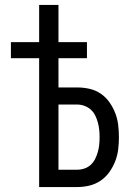

<svg xmlns="http://www.w3.org/2000/svg" viewBox="-20 -755 540 775"><path d="M138 0V-520H24V-585H138V-735H216V-585H331V-520H216V-402H292Q317 -402 341.5 -396.5Q366 -391 386.5 -377Q407 -363 421.5 -342.5Q436 -322 445 -299Q454 -276 457 -251Q460 -226 460 -201Q460 -176 457 -151.5Q454 -127 445 -104Q436 -81 421.5 -60.5Q407 -40 386.5 -26Q366 -12 341.5 -6Q317 0 292 0ZM292 -70Q307 -70 321.5 -75Q336 -80 347 -90.5Q358 -101 364.5 -114.5Q371 -128 375 -142Q379 -156 380.5 -171Q382 -186 382 -201Q382 -216 380.5 -231Q379 -246 375 -260.5Q371 -275 364.5 -288.5Q358 -302 347 -312Q336 -322 321.5 -327.5Q307 -333 292 -333H216V-70Z"/></svg>

Font: Iosevka SS18
Style: Regular
Weight: 400
Monospace: yes
Designer: Belleve Invis
Foundry: Belleve Invis
Version: Version 25.1.1; ttfautohint (v1.8.4)